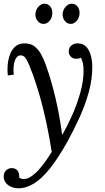

<svg xmlns="http://www.w3.org/2000/svg" viewBox="-32 -745 566 1036"><path d="M64 271Q30 269 9 251.5Q-12 234 -12 208Q-12 185 2 173.5Q16 162 29 162Q74 162 72 214Q78 217 83 219Q88 221 94 221Q116 222 139.5 205Q163 188 184.5 162.5Q206 137 222.5 112.5Q239 88 247 75Q238 17 226 -44.5Q214 -106 198.5 -167.5Q183 -229 164.5 -286.5Q146 -344 125 -395Q118 -412 107 -430Q96 -448 76 -446Q57 -444 47.5 -416Q38 -388 42 -342L10 -338Q7 -365 9.5 -395Q12 -425 22 -451.5Q32 -478 51 -494.5Q70 -511 101 -511Q135 -511 156.5 -493Q178 -475 191.5 -449Q205 -423 214 -398Q233 -347 251 -281Q269 -215 282.5 -146.5Q296 -78 303 -19H305Q333 -68 359 -127Q385 -186 402 -247.5Q419 -309 419 -363Q419 -388 414.5 -407Q410 -426 404 -434Q400 -431 393.5 -429.5Q387 -428 379 -428Q361 -428 350 -439.5Q339 -451 339 -467Q339 -489 353.5 -500Q368 -511 386 -511Q417 -511 434 -492Q451 -473 458.5 -444Q466 -415 466 -383Q466 -317 447 -248Q428 -179 397.5 -112Q367 -45 333 17Q283 107 237.5 164Q192 221 149 246.5Q106 272 64 271ZM350 -616Q331 -616 318 -632Q305 -648 306 -670Q308 -693 322.5 -709Q337 -725 355 -725Q375 -725 387 -709Q399 -693 397 -670Q396 -648 381.5 -632Q367 -616 350 -616ZM203 -616Q184 -616 171 -632Q158 -648 159 -670Q161 -693 175.5 -709Q190 -725 208 -725Q228 -725 240 -709Q252 -693 250 -670Q249 -648 235 -632Q221 -616 203 -616Z"/></svg>

Font: Lora
Style: Italic
Weight: 400
Italic angle: -3°
Designer: Olga Karpushina, Alexei Vanyashin (Cyrillic)
Foundry: Cyreal
Version: Version 3.008